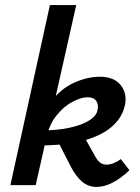

<svg xmlns="http://www.w3.org/2000/svg" viewBox="-20 -731 554 758"><path d="M21 0 177 -711H281L121 0ZM361 7Q329 7 304.5 -13.5Q280 -34 259 -74L202 -186L305 -204L359 -108Q367 -95 377 -88Q387 -81 400 -81Q414 -81 429 -87Q444 -93 457 -103L491 -59Q459 -28 425.5 -10.5Q392 7 361 7ZM139 -157V-216Q207 -216 256 -227Q305 -238 333 -256Q361 -274 365 -296Q370 -318 360 -332.5Q350 -347 326 -347Q300 -347 266 -329Q232 -311 203 -275Q174 -239 162 -183H120Q138 -273 179 -327Q220 -381 272.5 -404.5Q325 -428 374 -428Q430 -428 456 -395.5Q482 -363 474 -320Q465 -270 424 -233Q383 -196 311.5 -176.5Q240 -157 139 -157Z"/></svg>

Font: Ysabeau Infant
Style: Bold Italic
Weight: 700
Italic angle: -12°
Designer: Christian Thalmann (Catharsis Fonts)
Version: Version 2.001;gftools[0.9.30]; featfreeze: ss01,ss02,lnum